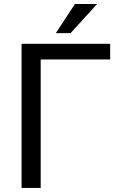

<svg xmlns="http://www.w3.org/2000/svg" viewBox="-20 -927 596 947"><path d="M523.4 -633.8H180.7V0H86.4V-710.9H523.4ZM349.6 -907.2H459L328.1 -763.7H255.4Z"/></svg>

Font: Roboto
Style: Regular
Weight: 400
Designer: Google
Version: Version 2.001047; 2015